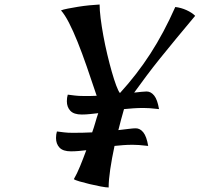

<svg xmlns="http://www.w3.org/2000/svg" viewBox="-20 -757 884 850"><path d="M342 -250Q307 -250 291.5 -266.5Q276 -283 276 -309Q276 -325 280 -338Q297 -336 312 -334Q327 -332 351 -332Q365 -332 379.5 -332Q394 -332 408 -333Q385 -402 364 -462.5Q343 -523 323.5 -571.5Q304 -620 285.5 -656Q267 -692 250 -711Q260 -715 280.5 -719Q301 -723 325.5 -727Q350 -731 375.5 -733.5Q401 -736 421 -737Q421 -712 425.5 -676Q430 -640 437.5 -599Q445 -558 455 -516Q465 -474 475 -439Q485 -404 494.5 -378.5Q504 -353 511 -345Q586 -427 645.5 -519Q705 -611 756 -726Q782 -723 806 -712Q830 -701 844 -687Q798 -632 760 -586Q722 -540 689 -499Q656 -458 628 -420.5Q600 -383 574 -347Q593 -349 606.5 -350.5Q620 -352 629 -352Q648 -352 662.5 -334Q677 -316 684 -274Q659 -277 643 -278Q627 -279 615 -279Q592 -279 570.5 -277.5Q549 -276 529 -274Q522 -251 516 -227.5Q510 -204 504 -181Q531 -184 550.5 -186.5Q570 -189 581 -189Q600 -189 614.5 -171Q629 -153 636 -111Q611 -114 595 -115Q579 -116 567 -116Q545 -116 525.5 -114.5Q506 -113 487 -111Q475 -55 468 -7.5Q461 40 461 73Q450 73 426 68.5Q402 64 377 58Q352 52 331.5 46Q311 40 307 36Q321 12 334.5 -21Q348 -54 362 -92Q345 -90 328 -88.5Q311 -87 294 -87Q259 -87 243.5 -103.5Q228 -120 228 -146Q228 -162 232 -175Q249 -173 264 -171Q279 -169 303 -169Q326 -169 347 -169.5Q368 -170 388 -171Q396 -193 402 -214.5Q408 -236 415 -256Q397 -254 378.5 -252Q360 -250 342 -250Z"/></svg>

Font: Sweet Mavka Script
Style: Regular
Weight: 500
Designer: Pablo Impallari/Anastassiya Vishnevskaya
Foundry: Pablo Impallari/ Anastassiya Vishnevskaya
Version: Version 2.0/www.impallari.com/   behance.net/sweetcherry